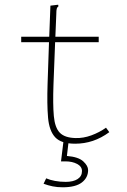

<svg xmlns="http://www.w3.org/2000/svg" viewBox="-20 -603 540 815"><path d="M299 7Q240 7 214.5 -20Q189 -47 184 -103.5Q179 -160 182 -248L188 -424H70V-447H189L194 -579L219 -582L227 -583L228 -576Q223 -573 221 -566.5Q219 -560 219 -543L215 -447H399V-424H214L207 -244Q204 -160 208.5 -110.5Q213 -61 234 -39.5Q255 -18 301 -17Q334 -16 368 -28.5Q402 -41 430 -61L444 -42Q410 -17 374 -5Q338 7 299 7ZM246 192Q223 192 203.5 188Q184 184 165 177L176 154Q192 161 213.5 165Q235 169 259 169Q291 169 309.5 157Q328 145 328 123Q328 104 307.5 93Q287 82 258 82H239L249 0H271L264 59Q313 63 333.5 82Q354 101 354 119Q354 151 327.5 171.5Q301 192 246 192Z"/></svg>

Font: Inconsolata ExtraLight
Style: Regular
Weight: 200
Monospace: yes
Designer: Raph Levien, Cyreal, Brenton Simpson
Foundry: Raph Levien, Cyreal, Google
Version: Version 3.001; ttfautohint (v1.8.2.53-6de2)